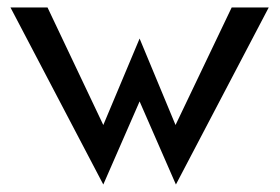

<svg xmlns="http://www.w3.org/2000/svg" viewBox="-20 -471 748 513"><path d="M8 -451 256 22 353 -200 450 22 698 -451H599L449 -137L353 -368L256 -137L107 -451Z"/></svg>

Font: Charger Sport
Style: BdNrw
Weight: 700
Designer: Jasper
Foundry: Cannot Into Space Fonts
Version: Version 1.1